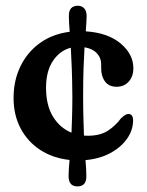

<svg xmlns="http://www.w3.org/2000/svg" viewBox="-20 -572 524 686"><path d="M277 -228.5Q277 -185.5 278 -150.8Q279 -116 280 -87.5Q287 -87 294 -87Q338 -87 365.8 -105.2Q393.5 -123.5 412 -149Q429 -165 438.5 -165Q456 -164.5 455.5 -140.5Q455 -106 433.5 -75.8Q412 -45.5 374 -25Q336 -4.5 285.5 0Q287 18 287.8 32.2Q288.5 46.5 288.5 58.5Q288.5 94 256.5 94Q225 94 225 57Q225 45.5 226 31.5Q227 17.5 228.5 -0.5Q169 -7 124 -36.2Q79 -65.5 53.8 -113Q28.5 -160.5 28.5 -222Q28.5 -284 52.8 -334.5Q77 -385 122 -417.8Q167 -450.5 229 -458.5Q227.5 -476 226.8 -490Q226 -504 226 -515.5Q226 -551.5 258.5 -551.5Q272 -551.5 280.8 -542.2Q289.5 -533 289.5 -514.5Q289.5 -503 288.5 -489.8Q287.5 -476.5 286.5 -460Q365 -455 410.8 -416.8Q456.5 -378.5 456.5 -328Q456.5 -299 440 -280.5Q423.5 -262 396.5 -262Q369.5 -262 355.5 -280.5Q341.5 -299 341.5 -328V-342Q341.5 -365.5 325.8 -382Q310 -398.5 282 -403Q280 -371 278.5 -328.2Q277 -285.5 277 -228.5ZM144.5 -258.5Q144.5 -195.5 169.5 -155Q194.5 -114.5 235.5 -98Q236.5 -124.5 237.5 -157Q238.5 -189.5 238.5 -228.5Q238 -284.5 236.5 -326.8Q235 -369 233 -401.5Q194 -391.5 169.2 -354.5Q144.5 -317.5 144.5 -258.5Z"/></svg>

Font: Fraunces 72pt S100 SemiBold
Style: Regular
Weight: 600
Version: Version 1.000; ttfautohint (v1.8.3)